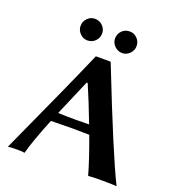

<svg xmlns="http://www.w3.org/2000/svg" viewBox="-151 -972 1002 1094"><g transform="rotate(20 350.5 -424.5)"><path d="M382.8 -786.1Q382.8 -814 401.9 -833Q420.9 -852.1 449.2 -852.1Q475.1 -852.1 494.1 -833Q513.2 -814 513.2 -786.1Q513.2 -760.3 494.1 -740.7Q475.1 -721.2 449.2 -721.2Q422.4 -721.2 402.6 -740.7Q382.8 -760.3 382.8 -786.1ZM173.8 -786.1Q173.8 -814 192.9 -833Q211.9 -852.1 237.8 -852.1Q265.6 -852.1 284.9 -833Q304.2 -814 304.2 -786.1Q304.2 -760.3 285.2 -740.7Q266.1 -721.2 237.8 -721.2Q211.9 -721.2 192.9 -740.7Q173.8 -760.3 173.8 -786.1ZM411.6 -274.9Q363.3 -401.9 323.2 -494.1H316.9L223.6 -275.9Q266.1 -273.9 328.1 -273.9Q359.4 -273.9 411.6 -274.9ZM200.2 -219.2Q141.6 -74.7 121.1 2.9Q108.9 0 76.2 0Q32.2 0 20 2.9Q231 -458 314.9 -652.8H404.8Q599.6 -156.7 679.2 2.9Q662.1 0 587.9 0Q523.9 0 506.8 2.9Q482.9 -83.5 432.6 -219.7Q372.1 -221.2 333 -221.2Q276.4 -221.2 200.2 -219.2Z"/></g></svg>

Font: Linux Biolinum O
Style: Bold
Weight: 700
Designer: Philipp H. Poll
Foundry: Philipp H. Poll
Version: Version 1.3.2